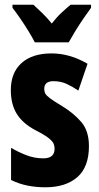

<svg xmlns="http://www.w3.org/2000/svg" viewBox="-20 -786 421 816"><path d="M358 -165Q358 -76 308.5 -33Q259 10 173 10Q134 10 98 3Q62 -4 27 -21V-158Q55 -141 90.5 -127Q126 -113 164 -113Q212 -113 212 -154Q212 -165 208 -175Q204 -185 187.5 -198.5Q171 -212 132 -232Q78 -260 52 -301Q26 -342 26 -403Q26 -477 71.5 -518Q117 -559 199 -559Q277 -559 352 -515L313 -401Q288 -418 263 -429.5Q238 -441 207 -441Q168 -441 168 -408Q168 -397 172.5 -388.5Q177 -380 193 -368Q209 -356 244 -335Q292 -306 325 -268Q358 -230 358 -165ZM128 -606Q119 -624 102 -652Q85 -680 66 -707.5Q47 -735 33 -753V-766H122Q137 -752 158.5 -731.5Q180 -711 200 -686Q221 -713 241.5 -732Q262 -751 280 -766H367V-753Q353 -734 334.5 -707Q316 -680 299.5 -653Q283 -626 272 -606Z"/></svg>

Font: Noto Sans Sinhala ExtraCondensed ExtraBold
Style: Regular
Weight: 800
Width: 2
Designer: Jelle Bosma - Monotype Design Team
Foundry: Monotype Imaging Inc.
Version: Version 2.006; ttfautohint (v1.8.4.7-5d5b)